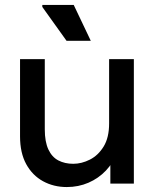

<svg xmlns="http://www.w3.org/2000/svg" viewBox="-20 -742 626 776"><path d="M521 -503V0H426V-135L453 -127Q438 -84 408 -52.5Q378 -21 337.5 -3.5Q297 14 250 14Q197 14 154 -9.5Q111 -33 86 -78.5Q61 -124 61 -191V-503H161V-219Q161 -169 175.5 -138Q190 -107 216 -93.5Q242 -80 276 -80Q310 -80 343.5 -97Q377 -114 399 -150Q421 -186 421 -243V-503ZM347 -577H249L151 -714V-722H278Z"/></svg>

Font: Fustat SemiBold
Style: Regular
Weight: 600
Designer: Mohamed Gaber, Khaled Hosny, Laura Garcia Mut
Foundry: Kief Type Foundry, Alif Type Foundry, Hard Type Foundry
Version: Version 1.007